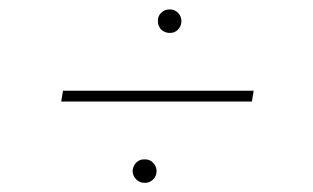

<svg xmlns="http://www.w3.org/2000/svg" viewBox="-20 -492 677 415"><path d="M528.3 -295.9 524.4 -272.5H112.3L116.2 -295.9ZM293 -96.7Q282.2 -96.7 274.7 -104Q267.1 -111.3 266.6 -122.1Q267.1 -129.4 270.5 -135.3Q273.9 -141.1 279.8 -144.5Q285.6 -147.9 293 -147.5Q303.2 -147.9 310.8 -140.4Q318.4 -132.8 318.4 -122.1Q318.4 -111.3 310.8 -104Q303.2 -96.7 293 -96.7ZM346.7 -420.9Q339.8 -420.9 334 -424.1Q328.1 -427.2 324.7 -433.1Q321.3 -439 321.3 -446.3Q320.8 -457 328.4 -464.4Q335.9 -471.7 346.7 -471.7Q357.4 -471.7 364.7 -464.4Q372.1 -457 372.1 -446.3Q372.1 -435.5 364.7 -428Q357.4 -420.4 346.7 -420.9Z"/></svg>

Font: Inter Thin
Style: Italic
Weight: 250
Italic angle: -9.3988°
Designer: Rasmus Andersson
Foundry: rsms
Version: Version 4.001;git-66647c0bb